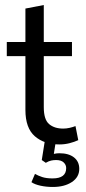

<svg xmlns="http://www.w3.org/2000/svg" viewBox="-20 -564 340 763"><path d="M216 10Q156 10 118.5 -22.5Q81 -55 81 -127V-341H7V-397H81V-530L154 -544V-397H266V-341H154V-138Q154 -89 175 -71Q196 -53 231 -53Q244 -53 257 -56Q270 -59 280 -63L291 -7Q276 0 256.5 5Q237 10 216 10ZM190 179Q164 179 141 174Q118 169 105 160L119 127Q131 134 147.5 139.5Q164 145 189 145Q243 145 243 104Q243 91 233 81.5Q223 72 203 72Q193 72 183.5 74Q174 76 162 83L146 72L159 -10H203L192 60L172 55Q183 50 194 47.5Q205 45 216 45Q253 45 274 61.5Q295 78 295 107Q295 140 265.5 159.5Q236 179 190 179Z"/></svg>

Font: Rokkitt SemiBold
Style: Regular
Weight: 400
Version: Version 3.103